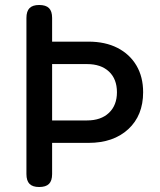

<svg xmlns="http://www.w3.org/2000/svg" viewBox="-20 -750 640 770"><path d="M189 -267H329Q385 -267 417 -297.5Q449 -328 449 -380Q449 -433 417 -463Q385 -493 329 -493H189ZM189 -52Q189 -25 176.5 -12.5Q164 0 137 0Q111 0 98.5 -12.5Q86 -25 86 -52V-678Q86 -705 98.5 -717.5Q111 -730 137 -730Q164 -730 176.5 -717.5Q189 -705 189 -678V-583H335Q402 -583 451 -558Q500 -533 527 -487.5Q554 -442 554 -380Q554 -287 494.5 -232Q435 -177 335 -177H189Z"/></svg>

Font: Maple Mono Normal NL Medium
Style: Regular
Weight: 500
Monospace: yes
Designer: subframe7536
Version: Version 7.000